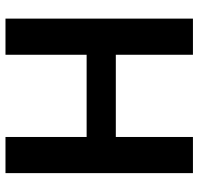

<svg xmlns="http://www.w3.org/2000/svg" viewBox="-32 -708 740 717"><g transform="rotate(90 338.5 -350.0)"><path d="M492 0V-700H627V0ZM50 0V-700H185V0ZM167 -303V-412H514V-303Z"/></g></svg>

Font: DM Sans 9pt 36pt
Style: Bold
Weight: 700
Version: Version 4.004;gftools[0.9.30]